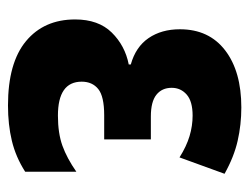

<svg xmlns="http://www.w3.org/2000/svg" viewBox="-90 -510 610 469"><g transform="rotate(90 214.5 -275.0)"><path d="M237 10Q133 10 80 -34Q27 -78 27 -154Q27 -211 59 -243.5Q91 -276 137 -285V-290Q94 -302 72.5 -333.5Q51 -365 51 -410Q51 -481 102.5 -520.5Q154 -560 242 -560Q284 -560 323.5 -551Q363 -542 404 -519L364 -409Q337 -426 312 -433.5Q287 -441 262 -441Q227 -441 210.5 -426.5Q194 -412 194 -390Q194 -366 211 -352.5Q228 -339 264 -339H320V-225H261Q215 -225 197 -210.5Q179 -196 179 -170Q179 -112 262 -112Q305 -112 335.5 -123Q366 -134 399 -157V-32Q363 -9 323.5 0.5Q284 10 237 10Z"/></g></svg>

Font: Noto Sans Condensed ExtraBold
Style: Regular
Weight: 800
Width: 3
Designer: Monotype Design Team
Foundry: Monotype Imaging Inc.
Version: Version 2.013; ttfautohint (v1.8.4.7-5d5b)